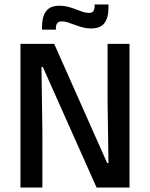

<svg xmlns="http://www.w3.org/2000/svg" viewBox="-20 -834 667 854"><path d="M71 -639H221L456.5 -109H462.5L458.5 -385V-639H556V0H409.5L170.5 -536H164.5L168.5 -248.5V0H71ZM385 -707.5Q366 -707.5 348 -712.2Q330 -717 313.5 -723.2Q297 -729.5 282.2 -734.2Q267.5 -739 254.5 -739Q240.5 -739 234.5 -730.8Q228.5 -722.5 228.5 -706.5V-702H167V-717Q167 -759.5 184.8 -784Q202.5 -808.5 245 -808.5Q264.5 -808.5 282.8 -803.8Q301 -799 317.2 -792.5Q333.5 -786 348.2 -781.2Q363 -776.5 375.5 -776.5Q390 -776.5 395.5 -784.8Q401 -793 401 -809.5V-814H462.5V-798.5Q462.5 -756 444.8 -731.8Q427 -707.5 385 -707.5Z"/></svg>

Font: Anek Kannada Medium
Style: Regular
Weight: 500
Designer: Vaishnavi Murthy, Maithili Shingre (Kannada) & Yesha Goshar (Latin)
Foundry: Ek Type
Version: Version 1.003